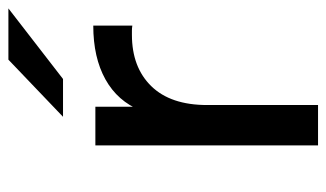

<svg xmlns="http://www.w3.org/2000/svg" viewBox="-180 -597 777 457"><g transform="rotate(-90 208.5 -368.5)"><path d="M91 0V-530H183V-386L174 -422Q196 -477 248 -506Q300 -535 376 -535V-442Q370 -443 364.5 -443Q359 -443 354 -443Q277 -443 232 -397Q187 -351 187 -264V0ZM159 -607 295 -737H417L249 -607Z"/></g></svg>

Font: MOST Montserrat Medium
Style: Regular
Weight: 500
Designer: Julieta Ulanovsky
Foundry: Julieta Ulanovsky
Version: Version 8.000;March 11, 2024;FontCreator 15.0.0.2926 64-bit